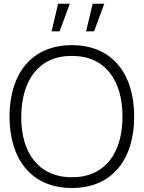

<svg xmlns="http://www.w3.org/2000/svg" viewBox="-20 -972 754 1008"><path d="M251 -807.5 285 -952.5H346.5L293 -807.5ZM432 -807.5 466.5 -952.5H527.5L474 -807.5ZM357.5 15C572.5 15 684.5 -139.5 684.5 -360C684.5 -580.5 572.5 -735 357.5 -735C142 -735 30 -580.5 30 -360C30 -139.5 142 15 357.5 15ZM357.5 -41.5C180.5 -41.5 90 -172.5 91.5 -360C93 -547.5 180.5 -679 357.5 -678.5C534.5 -678.5 623 -547.5 623 -360C623 -172.5 534.5 -41 357.5 -41.5Z"/></svg>

Font: Hauora Light
Style: Regular
Weight: 300
Designer: Wayne Shih
Foundry: WCYS
Version: Version 1.001;hotconv 1.0.109;makeotfexe 2.5.65596